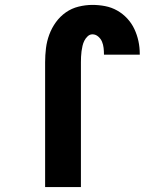

<svg xmlns="http://www.w3.org/2000/svg" viewBox="-20 -763 640 783"><path d="M164 0V-509Q164 -538 167.5 -566.5Q171 -595 181 -622Q191 -649 208 -672.5Q225 -696 248.5 -712.5Q272 -729 300.5 -736Q329 -743 357 -743Q383 -743 409 -738Q435 -733 458 -720Q481 -707 499 -687.5Q517 -668 528 -644.5Q539 -621 544.5 -595.5Q550 -570 550 -543V-540H404V-541Q404 -554 402.5 -567.5Q401 -581 396 -593Q391 -605 380.5 -614Q370 -623 357 -623Q346 -623 337.5 -615Q329 -607 324 -597Q319 -587 316.5 -576Q314 -565 312.5 -554Q311 -543 310.5 -531.5Q310 -520 310 -509V0Z"/></svg>

Font: Iosevka Heavy Extended
Style: Regular
Weight: 900
Width: 7
Monospace: yes
Designer: Belleve Invis
Foundry: Belleve Invis
Version: Version 32.5.0; ttfautohint (v1.8.4)